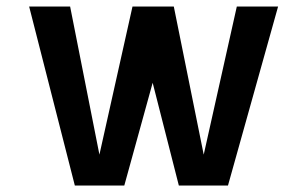

<svg xmlns="http://www.w3.org/2000/svg" viewBox="-20 -571 950 595"><path d="M841.8 -550.8 686.5 3.9H534.2L453.1 -314.5L365.2 3.9H211.9L70.3 -550.8H197.3L288.1 -91.8L390.6 -550.8H518.6L611.3 -91.8L713.9 -550.8Z"/></svg>

Font: Allerta
Style: Regular
Weight: 400
Designer: Matt McInerney
Foundry: Matt McInerney
Version: Version 1.0